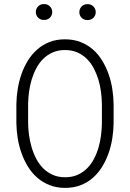

<svg xmlns="http://www.w3.org/2000/svg" viewBox="-20 -914 640 944"><path d="M538.6 -308.1Q538.1 -272 532.2 -234.1Q526.4 -196.3 513.9 -160.9Q501.5 -125.5 482.4 -94.5Q463.4 -63.5 437.3 -40.3Q411.1 -17.1 377 -3.7Q342.8 9.8 300.3 9.8Q258.3 9.8 224.1 -3.7Q189.9 -17.1 163.3 -40.3Q136.7 -63.5 117.4 -94.7Q98.1 -126 85.7 -161.4Q73.2 -196.8 67.1 -234.4Q61 -272 60.5 -308.1V-401.9Q61 -438 67.1 -475.8Q73.2 -513.7 85.4 -549.1Q97.7 -584.5 116.9 -615.7Q136.2 -647 162.6 -670.4Q189 -693.8 222.9 -707.3Q256.8 -720.7 299.3 -720.7Q341.8 -720.7 376 -707.3Q410.2 -693.8 436.8 -670.7Q463.4 -647.5 482.4 -616.2Q501.5 -585 513.9 -549.6Q526.4 -514.2 532.2 -476.3Q538.1 -438.5 538.6 -401.9ZM481 -402.8Q480.5 -431.2 476.6 -461.9Q472.7 -492.7 463.9 -522Q455.1 -551.3 441.2 -577.9Q427.2 -604.5 407.2 -624.5Q387.2 -644.5 360.4 -656.2Q333.5 -668 299.3 -668Q265.1 -668 238.5 -656Q211.9 -644 191.9 -624Q171.9 -604 158 -577.4Q144 -550.8 135.3 -521.5Q126.5 -492.2 122.6 -461.4Q118.7 -430.7 118.2 -402.8V-308.1Q118.7 -279.8 122.8 -249.3Q127 -218.8 135.7 -189.2Q144.5 -159.7 158.4 -133.1Q172.4 -106.4 192.4 -86.4Q212.4 -66.4 239.3 -54.4Q266.1 -42.5 300.3 -42.5Q335 -42.5 361.6 -54.4Q388.2 -66.4 408.2 -86.4Q428.2 -106.4 442.1 -133.1Q456.1 -159.7 464.6 -189.2Q473.1 -218.8 476.8 -249.3Q480.5 -279.8 481 -308.1ZM156.2 -854.5Q156.2 -870.6 167 -882.3Q177.7 -894 196.3 -894Q214.8 -894 225.8 -882.3Q236.8 -870.6 236.8 -854.5Q236.8 -838.9 225.8 -827.4Q214.8 -815.9 196.3 -815.9Q177.7 -815.9 167 -827.4Q156.2 -838.9 156.2 -854.5ZM370.1 -854Q370.1 -870.1 380.9 -881.8Q391.6 -893.6 410.2 -893.6Q428.7 -893.6 439.7 -881.8Q450.7 -870.1 450.7 -854Q450.7 -838.4 439.7 -826.9Q428.7 -815.4 410.2 -815.4Q391.6 -815.4 380.9 -826.9Q370.1 -838.4 370.1 -854Z"/></svg>

Font: TypoPRO Roboto Mono
Style: Regular
Weight: 300
Designer: Google
Version: Version 2.000986; 2015; ttfautohint (v1.3)